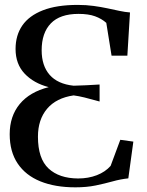

<svg xmlns="http://www.w3.org/2000/svg" viewBox="-20 -772 616 802"><path d="M295 10.5Q210 10.5 148.5 -14.5Q87 -39.5 53.8 -89Q20.5 -138.5 20.5 -211.5Q20.5 -286.5 62.2 -337.2Q104 -388 183.5 -408Q120.5 -424.5 82.8 -464.5Q45 -504.5 45 -567.5Q45 -624.5 73.2 -665.5Q101.5 -706.5 159.2 -729Q217 -751.5 304.5 -751.5Q340.5 -751.5 371.2 -747.2Q402 -743 429 -737.2Q456 -731.5 479.2 -726.5Q502.5 -721.5 523 -720L512 -539.5H446L424 -676.5Q404.5 -694 377 -704Q349.5 -714 308 -714Q230.5 -714 192.2 -674.2Q154 -634.5 154 -562Q154 -497.5 187.5 -459.2Q221 -421 287.5 -414Q310.5 -414.5 338.2 -415.8Q366 -417 396 -419V-348Q358.5 -358.5 333 -364.8Q307.5 -371 287.5 -373.5Q215 -363 176.8 -317.8Q138.5 -272.5 138.5 -201Q138.5 -109.5 182.8 -68.2Q227 -27 306 -26.5Q349 -26.5 384.5 -40.2Q420 -54 442 -79L482.5 -188L537 -180.5L516 -27Q483 -23.5 450 -14.2Q417 -5 379.2 2.8Q341.5 10.5 295 10.5Z"/></svg>

Font: Merriweather 96pt
Style: Regular
Weight: 400
Version: Version 2.100